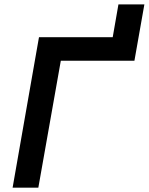

<svg xmlns="http://www.w3.org/2000/svg" viewBox="-20 -865 686 885"><path d="M38.1 0H156.7L260.3 -585H599.6L645.5 -844.7H525.9L499.5 -693.4H159.7L140.6 -585Z"/></svg>

Font: Cascadia Mono PL SemiBold
Style: Italic
Weight: 600
Italic angle: -10°
Monospace: yes
Designer: Aaron Bell
Foundry: Saja Typeworks
Version: Version 2404.023